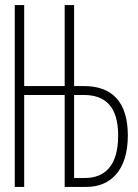

<svg xmlns="http://www.w3.org/2000/svg" viewBox="-20 -734 540 754"><path d="M38 0H75V-361H234V0H320C414 0 482 -65 482 -202C482 -338 416 -396 310 -396H271V-714H234V-396H75V-714H38ZM271 -35V-361H309C391 -361 444 -318 444 -202C444 -82 391 -35 313 -35Z"/></svg>

Font: Noto Sans Mono ExtraCondensed ExtraLight
Style: Regular
Weight: 200
Width: 2
Designer: Monotype Design Team
Foundry: Monotype Imaging Inc.
Version: Version 2.014